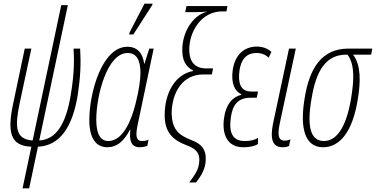

<svg xmlns="http://www.w3.org/2000/svg" viewBox="-20 -793 2050 1047"><path d="M103 234H139L187 7C305 2 375 -98 404 -275C419 -375 422 -448 417 -528H381C386 -453 383 -377 366 -277C341 -122 289 -32 194 -27L350 -765H314L158 -27C64 -33 60 -101 87 -229L151 -528H115L52 -229C18 -70 37 3 151 7Z M684 -605H707L810 -765L812 -773H768L687 -617ZM565 10C618 10 656 -23 689 -86H691C685 -32 691 10 743 10C754 10 767 8 783 3L790 -31C772 -24 762 -24 754 -24C732 -24 724 -38 724 -63C724 -88 733 -123 741 -162L818 -528H794L768 -446H766C759 -503 728 -538 675 -538C536 -538 467 -287 467 -138C467 -42 502 10 565 10ZM571 -24C530 -24 505 -58 505 -141C505 -269 563 -504 676 -504C722 -504 746 -469 746 -396C746 -358 737 -296 719 -227C695 -130 648 -24 571 -24Z M1012 202H1049C1079 164 1101 126 1102 77C1104 26 1082 -8 1024 -29C947 -58 919 -94 916 -173C917 -289 975 -387 1088 -387H1135L1142 -420H1104C1043 -420 1012 -456 1012 -523C1012 -618 1075 -731 1193 -731H1215L1220 -760H997L990 -727H1054C1070 -727 1089 -728 1110 -730C1024 -706 974 -611 974 -521C974 -467 990 -430 1034 -408V-406C937 -389 878 -289 878 -165C878 -75 918 -30 1002 1C1053 20 1068 46 1067 81C1065 133 1044 157 1012 202Z M1307 10C1340 10 1367 5 1387 -8V-41C1367 -29 1346 -24 1314 -24C1246 -24 1227 -73 1239 -154C1249 -225 1281 -260 1346 -260H1380L1387 -294H1350C1290 -294 1277 -342 1286 -409C1294 -463 1319 -504 1379 -504C1407 -504 1430 -494 1445 -478L1460 -510C1441 -528 1413 -539 1380 -539C1313 -539 1261 -495 1249 -411C1239 -338 1260 -296 1296 -279V-276C1248 -265 1212 -224 1202 -151C1189 -62 1218 10 1307 10Z M1522 10C1537 10 1549 7 1556 3L1564 -33C1555 -29 1543 -26 1533 -26C1509 -26 1499 -39 1499 -69C1499 -82 1501 -100 1506 -122L1593 -528H1556L1468 -115C1464 -94 1462 -75 1462 -60C1462 -8 1485 10 1522 10Z M1742 10C1834 10 1903 -76 1931 -251C1947 -347 1949 -439 1905 -495H2004L2010 -528H1880C1739 -528 1668 -428 1641 -256C1613 -87 1646 10 1742 10ZM1746 -24C1671 -24 1653 -108 1679 -256C1704 -408 1757 -495 1869 -495H1875C1918 -438 1909 -345 1894 -253C1868 -101 1817 -24 1746 -24Z"/></svg>

Font: Noto Sans ExtraCondensed ExtraLight
Style: Italic
Weight: 200
Width: 2
Italic angle: -12°
Designer: Monotype Design Team
Foundry: Monotype Imaging Inc.
Version: Version 2.013